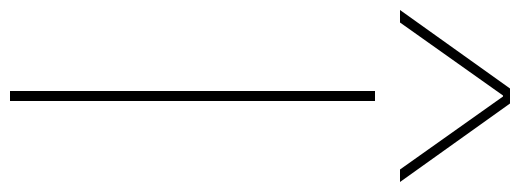

<svg xmlns="http://www.w3.org/2000/svg" viewBox="-389 -692 1040 384"><g transform="rotate(90 131.0 -500.0)"><path d="M121 -730H141V0H121ZM116 -1000H146L303 -780H278L132 -986H130L-16 -780H-41Z"/></g></svg>

Font: Enso Thin
Style: Regular
Weight: 100
Designer: Coji Morishita
Foundry: UNDERFOREST DESIGN
Version: Version 1.000